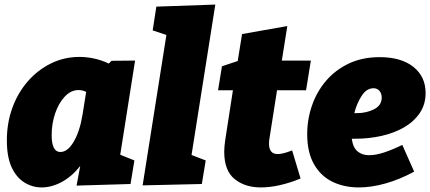

<svg xmlns="http://www.w3.org/2000/svg" viewBox="-20 -805 1882 840"><path d="M162 15Q122 15 87 -6.5Q52 -28 31 -73Q10 -118 10 -191Q10 -267 34 -333Q58 -399 101.5 -449Q145 -499 203 -527.5Q261 -556 328 -556Q359 -556 391.5 -549Q424 -542 456 -527L468 -539L571 -540L506 -128L568 -103L551 0L315 7L331 -79Q295 -33 250.5 -9Q206 15 162 15ZM244 -140Q276 -140 302.5 -185Q329 -230 341 -303L357 -403Q341 -411 324 -411Q290 -411 263 -382Q236 -353 221 -308Q206 -263 206 -214Q206 -140 244 -140Z M604 6 708 -652 648 -672 664 -776 922 -785 818 -127 880 -103 863 0Z M1295 -24Q1249 -5 1204.5 5Q1160 15 1122 15Q1051 15 1006 -22Q961 -59 961 -141Q961 -152 962 -163.5Q963 -175 965 -190L999 -410H934L951 -515L1020 -538L1039 -656L1237 -691L1213 -540H1340L1319 -410H1192L1159 -200Q1158 -196 1157.5 -189.5Q1157 -183 1157 -176Q1157 -131 1195 -131Q1218 -131 1258 -147Z M1550 15Q1485 15 1434 -10Q1383 -35 1353.5 -87Q1324 -139 1324 -218Q1324 -283 1345 -343.5Q1366 -404 1406.5 -451.5Q1447 -499 1506 -527Q1565 -555 1641 -555Q1735 -555 1788.5 -512.5Q1842 -470 1842 -398Q1842 -348 1816.5 -310.5Q1791 -273 1748 -248Q1705 -223 1649.5 -210.5Q1594 -198 1534 -198Q1526 -198 1519 -198Q1524 -160 1544 -143Q1564 -126 1595 -126Q1624 -126 1660.5 -138Q1697 -150 1740 -171L1792 -54Q1729 -20 1667 -2.5Q1605 15 1550 15ZM1614 -419Q1584 -419 1562.5 -386Q1541 -353 1530 -310Q1534 -310 1541 -310Q1583 -310 1616.5 -327Q1650 -344 1650 -378Q1650 -395 1640.5 -407Q1631 -419 1614 -419Z"/></svg>

Font: Bitter Black
Style: Italic
Weight: 900
Italic angle: -9°
Designer: Sol Matas, and Bitter project Authors
Foundry: Sol Matas
Version: Version 2.001